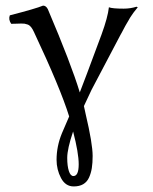

<svg xmlns="http://www.w3.org/2000/svg" viewBox="-20 -442 545 686"><path d="M241.2 27.8Q220.2 89.8 220.2 122.1Q220.2 151.4 226.1 169.2Q231.9 187 242.2 187Q261.2 187 261.2 145Q261.2 104.5 241.2 27.8ZM182.1 128.9Q182.1 80.6 201.2 34.2L227.1 -25.9Q195.8 -127 101.1 -328.1Q96.2 -338.9 90.8 -345.5Q85.4 -352.1 78.4 -354.5Q71.3 -356.9 67.6 -357.4Q64 -357.9 55.2 -357.9Q51.3 -357.9 40 -357.4Q28.8 -356.9 20 -356.9Q9.3 -372.6 15.1 -387.2Q107.9 -411.1 133.8 -421.9Q144.5 -421.9 150.9 -409.2Q233.9 -214.4 265.1 -111.8Q276.9 -141.1 342.8 -318.8Q365.2 -380.4 369.1 -416Q381.3 -411.1 421.9 -411.1Q445.8 -411.1 467.8 -418L472.2 -416L464.4 -406.2L457.5 -397.5Q454.6 -393.6 450.7 -387.7Q446.8 -381.8 444.8 -378.9L439 -368.7Q435.1 -361.8 433.6 -359.6Q432.1 -357.4 427.7 -349.4Q423.3 -341.3 422.4 -339.4Q421.4 -337.4 416.3 -327.9Q411.1 -318.4 410.2 -316.9L307.1 -121.1Q301.8 -110.8 279.8 -63Q280.8 -58.1 283 -48.6Q285.2 -39.1 286.1 -34.2Q311 71.3 311 115.2Q311 140.1 308.1 158.4Q305.2 176.8 298.1 192.4Q291 208 277.3 216.1Q263.7 224.1 243.2 224.1Q213.9 224.1 198 194.1Q182.1 164.1 182.1 128.9Z"/></svg>

Font: Linux Libertine Display G
Style: Regular
Weight: 400
Designer: Philipp H. Poll
Foundry: Philipp H. Poll
Version: Version 5.0.9